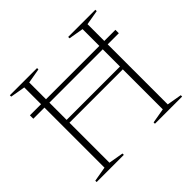

<svg xmlns="http://www.w3.org/2000/svg" viewBox="-159 -865 1056 1056"><g transform="rotate(-45 369.0 -337.5)"><path d="M161.5 -25.5 248 -10.5V0H36.5V-10.5L123 -25.5V-649.5L36.5 -664.5V-675H248V-664.5L161.5 -649.5ZM615 -25.5 701.5 -10.5V0H490V-10.5L576.5 -25.5V-649.5L490 -664.5V-675H701.5V-664.5L615 -649.5ZM36.5 -492.5V-519H701.5V-492.5ZM131 -336.5V-358.5H606V-336.5Z"/></g></svg>

Font: Newsreader 24pt ExtraLight
Style: Regular
Weight: 250
Designer: Hugues Gentile
Foundry: Production Type
Version: Version 1.003